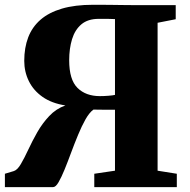

<svg xmlns="http://www.w3.org/2000/svg" viewBox="-20 -764 774 784"><path d="M0 0V-54.5L36.5 -65.5Q51 -70 65.2 -94.2Q79.5 -118.5 95.5 -153Q111.5 -187.5 132.2 -224Q153 -260.5 181 -290.2Q209 -320 247 -333.5Q191.5 -342 154 -368.2Q116.5 -394.5 97.8 -432.8Q79 -471 79 -515.5Q79 -569 95.2 -611.5Q111.5 -654 145.5 -683.5Q179.5 -713 232.8 -728.8Q286 -744.5 360.5 -744.5Q398.5 -744.5 425.8 -744.2Q453 -744 478.2 -743.5Q503.5 -743 535 -743H697.5V-685.5L623.5 -671V-67L702 -54.5V0H365V-54.5L449.5 -67V-316Q422 -316 400.5 -316Q379 -316 361.5 -316.5Q345 -304.5 329.2 -276.8Q313.5 -249 298.8 -213.2Q284 -177.5 270.2 -140.2Q256.5 -103 243.5 -71.2Q230.5 -39.5 219 -19.8Q207.5 0 197 0ZM388 -371.5Q405 -371.5 423 -373Q441 -374.5 449.5 -376.5V-686Q438.5 -686.5 427.2 -686.8Q416 -687 405.2 -687Q394.5 -687 383 -687Q339 -687 312.5 -664.8Q286 -642.5 274.2 -604Q262.5 -565.5 262.5 -518Q262.5 -438.5 296.5 -405Q330.5 -371.5 388 -371.5Z"/></svg>

Font: Merriweather 48pt Black
Style: Regular
Weight: 900
Version: Version 2.100